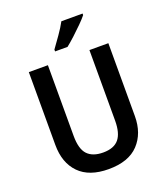

<svg xmlns="http://www.w3.org/2000/svg" viewBox="-167 -1051 1011 1173"><g transform="rotate(-20 338.0 -464.0)"><path d="M596 -240Q596 -128 531 -59Q466 10 336 10Q210 10 144.5 -57Q79 -124 79 -241V-714H203V-254Q203 -169 237 -133Q271 -97 339 -97Q409 -97 441 -135.5Q473 -174 473 -255V-714H596ZM510 -928Q495 -909 467 -881Q439 -853 408.5 -825Q378 -797 354 -778H273V-790Q297 -823 325.5 -863.5Q354 -904 372 -938H510Z"/></g></svg>

Font: Noto Sans Malayalam SemiCondensed SemiBold
Style: Regular
Weight: 600
Width: 4
Designer: Jelle Bosma - Monotype Design Team
Foundry: Monotype Imaging Inc.
Version: Version 2.104; ttfautohint (v1.8.4.7-5d5b)